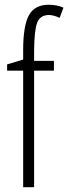

<svg xmlns="http://www.w3.org/2000/svg" viewBox="-20 -785 286 805"><path d="M77.1 -575.2Q77.1 -676.3 101.1 -720.7Q125 -765.1 184.1 -765.1Q218.8 -765.1 246.1 -752.9L230 -710Q205.1 -722.2 183.1 -722.2Q147.9 -720.7 136 -690.2Q124 -659.7 123 -574.2V-529.8H206.1V-488.8H123V0H77.1V-488.8H9.8V-515.1L77.1 -535.2Z"/></svg>

Font: Open Sans Hebrew Condensed Light
Style: Regular
Weight: 300
Width: 3
Foundry: Ascender Corporation, Yanek Iontef
Version: Version 2.001;PS 002.001;hotconv 1.0.70;makeotf.lib2.5.58329